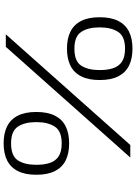

<svg xmlns="http://www.w3.org/2000/svg" viewBox="134 -872 750 1058"><g transform="rotate(90 509.0 -343.0)"><path d="M169 0 779 -686H848L238 0ZM248 -337Q193 -337 154.5 -356Q116 -375 95.5 -415Q75 -455 75 -517Q75 -580 95.5 -620Q116 -660 154.5 -679Q193 -698 248 -698Q303 -698 341.5 -679Q380 -660 400.5 -620Q421 -580 421 -517Q421 -455 400.5 -415Q380 -375 341.5 -356Q303 -337 248 -337ZM248 -378Q318 -378 342 -416Q366 -454 366 -514V-520Q366 -560 356 -591Q346 -622 320.5 -639.5Q295 -657 248 -657Q180 -657 155.5 -618.5Q131 -580 131 -520V-514Q131 -454 155.5 -416Q180 -378 248 -378ZM770 12Q715 12 676.5 -7Q638 -26 617.5 -66Q597 -106 597 -168Q597 -231 617.5 -271Q638 -311 676.5 -330Q715 -349 770 -349Q825 -349 863.5 -330Q902 -311 922.5 -271Q943 -231 943 -168Q943 -106 922.5 -66Q902 -26 863.5 -7Q825 12 770 12ZM770 -29Q840 -29 864 -67Q888 -105 888 -165V-171Q888 -211 878 -242Q868 -273 842.5 -290.5Q817 -308 770 -308Q702 -308 677.5 -269.5Q653 -231 653 -171V-165Q653 -105 677.5 -67Q702 -29 770 -29Z"/></g></svg>

Font: Archivo Expanded Thin
Style: Regular
Weight: 250
Width: 7
Designer: Hector Gatti
Foundry: Omnibus-Type
Version: Version 2.001